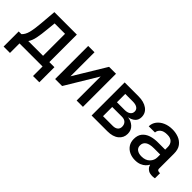

<svg xmlns="http://www.w3.org/2000/svg" viewBox="68 -1317 2239 2239"><g transform="rotate(45 1188.0 -197.5)"><path d="M18.1 157.3V-92H62.5Q96.2 -122.5 111.7 -180.8Q127.1 -239 135.7 -342L152.7 -545.5H523.4V-92H607.2V157.3H503.6V0H123.2V157.3ZM176.1 -92H419.7V-454.5H247.9L236.5 -342Q228.7 -256 216.1 -193Q203.5 -130 176.1 -92Z M814.6 -148.8 1055 -545.5H1169.4V0H1065.3V-397L826 0H710.6V-545.5H814.6Z M1312.1 0V-545.5H1538.4Q1630.7 -545.5 1684.7 -506.2Q1738.6 -467 1738.6 -399.9Q1738.6 -351.9 1708.1 -323.9Q1677.6 -295.8 1627.1 -286.2Q1681.8 -279.8 1721.9 -243.8Q1762.1 -207.7 1762.1 -147Q1762.1 -82 1712.2 -41Q1662.3 0 1572.8 0ZM1411.9 -88.8H1572.8Q1612.2 -88.8 1634.6 -107.6Q1657 -126.4 1657 -158.7Q1657 -196.7 1634.6 -218.6Q1612.2 -240.4 1572.8 -240.4H1411.9ZM1411.9 -318.2H1539.4Q1584.2 -318.2 1609.7 -337Q1635.3 -355.8 1635.3 -388.5Q1635.3 -420.1 1609.6 -437.9Q1583.8 -455.6 1538.4 -455.6H1411.9Z M2037.6 11.4Q1985.8 11.4 1943.9 -8.5Q1902 -28.4 1877.5 -65.5Q1853 -102.6 1853 -154.5Q1853 -216.3 1883.5 -253.9Q1914.1 -291.5 1966.1 -308.6Q2018.1 -325.6 2082.4 -325.3H2200.3V-369.7Q2200.3 -413.7 2173.7 -440.7Q2147 -467.7 2095.5 -467Q2035.5 -467.7 2005.5 -441.8Q1975.5 -415.8 1974.8 -382.8L1872.2 -382.1Q1873.2 -432.2 1902.5 -470.9Q1931.8 -509.6 1981.9 -531.6Q2032 -553.6 2094.8 -553.3Q2146 -553.6 2194.6 -535.9Q2243.3 -518.1 2275 -476.6Q2306.8 -435 2306.5 -362.9L2306.1 -119Q2306.1 -99.4 2319.4 -93Q2332.7 -86.6 2350.9 -88.8H2352.3V-4.6Q2348.7 -4.6 2340 -2.3Q2331.3 0 2314.6 0Q2271.3 0 2247 -14.7Q2222.7 -29.5 2212.7 -47.4Q2202.8 -65.3 2202.8 -74.2V-74.9H2198.5Q2188.9 -55.4 2168.1 -35.3Q2147.4 -15.3 2115.1 -2Q2082.7 11.4 2037.6 11.4ZM2060 -73.2Q2126.8 -73.2 2163.4 -110.8Q2199.9 -148.4 2199.9 -198.9V-244H2098.4Q2025.9 -244 1991.7 -220.3Q1957.4 -196.7 1957.4 -153.4Q1957.4 -113.6 1986.2 -93.4Q2014.9 -73.2 2060 -73.2Z"/></g></svg>

Font: Inter Zeller Medium
Style: Regular
Weight: 500
Designer: Rasmus Andersson; Joe Bland
Foundry: zeller
Version: Version 3.015;git-dec3a8cb1